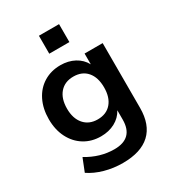

<svg xmlns="http://www.w3.org/2000/svg" viewBox="-213 -834 1031 1140"><g transform="rotate(-30 302.5 -264.0)"><path d="M541 -489V-45Q541 70 477.5 129Q414 188 290 188Q226 188 167 171.5Q108 155 64 125L99 37Q190 92 287 92Q417 92 417 -36V-100Q395 -59 353 -36.5Q311 -14 257 -14Q193 -14 143.5 -44.5Q94 -75 66 -130Q38 -185 38 -257Q38 -329 65.5 -384.5Q93 -440 143 -470.5Q193 -501 257 -501Q311 -501 353 -478.5Q395 -456 417 -415V-489ZM417 -257Q417 -326 383.5 -365Q350 -404 290 -404Q231 -404 197 -365Q163 -326 163 -257Q163 -190 197 -150.5Q231 -111 290 -111Q350 -111 383.5 -150Q417 -189 417 -257ZM235 -716H373V-593H235Z"/></g></svg>

Font: wassup Sans
Style: Bold
Weight: 700
Version: Version 2.001